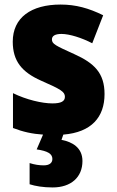

<svg xmlns="http://www.w3.org/2000/svg" viewBox="-20 -676 513 843"><path d="M342 31C342 -28 297 -53 250 -62L258 -85C382 -95 439 -162 439 -263C439 -356 393 -399 307 -438C223 -476 208 -483 208 -503C208 -519 223 -527 250 -527C285 -527 339 -510 385 -486L433 -609C370 -640 313 -656 246 -656C117 -656 36 -599 36 -493C36 -407 77 -359 160 -322C247 -284 265 -273 265 -251C265 -231 248 -222 210 -222C165 -222 96 -238 37 -267V-114C81 -97 122 -88 169 -85L141 -20C189 -13 210 -1 210 22C210 40 196 50 172 50C152 50 132 47 110 40V133C135 141 169 147 211 147C292 147 342 102 342 31Z"/></svg>

Font: Noto Sans Kannada UI SemiCondensed Black
Style: Regular
Weight: 900
Width: 4
Designer: Jelle Bosma - Monotype Design Team
Foundry: Monotype Imaging Inc.
Version: Version 2.005